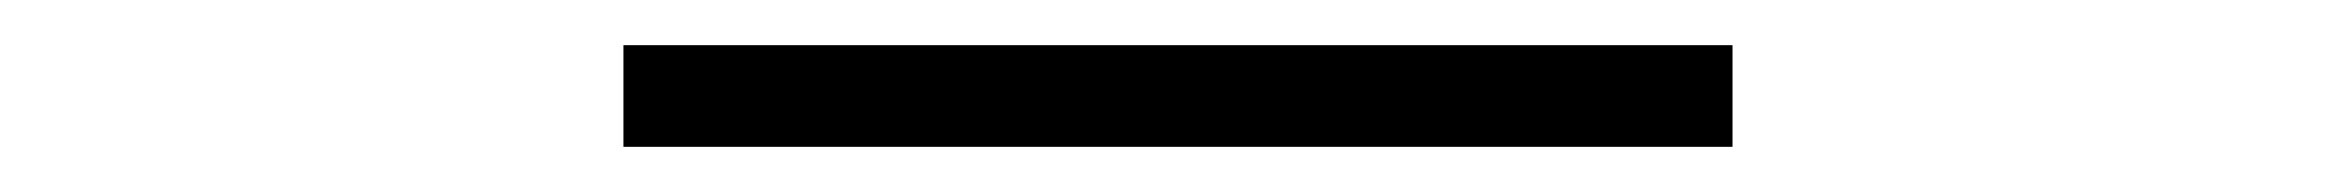

<svg xmlns="http://www.w3.org/2000/svg" viewBox="-20 -640 1040 85"><path d="M256 -575V-620H747V-575Z"/></svg>

Font: Inconsolata UltraExpanded Light
Style: Regular
Weight: 300
Width: 9
Monospace: yes
Designer: Raph Levien, Cyreal, Brenton Simpson
Foundry: Raph Levien, Cyreal, Google
Version: Version 3.001; ttfautohint (v1.8.2.53-6de2)